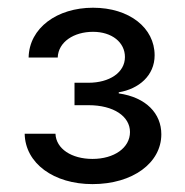

<svg xmlns="http://www.w3.org/2000/svg" viewBox="-20 -825 470 487"><path d="M214.5 -358C316.8 -358 389.2 -411.9 389.2 -484.4C389.2 -536.9 350.9 -578.1 281.2 -588.1V-590.9C332.4 -599.4 372.2 -633.5 372.2 -684.7C372.2 -754.3 308.2 -805.4 215.9 -805.4C125 -805.4 54 -754.3 52.6 -679H126.4C127.8 -718.8 167.6 -744.3 215.9 -744.3C264.2 -744.3 296.9 -717.3 296.9 -680.4C296.9 -640.6 257.1 -615.1 204.5 -615.1H169V-558.2H204.5C268.5 -558.2 309.7 -529.8 309.7 -490.1C309.7 -450.3 269.9 -421.9 214.5 -421.9C161.9 -421.9 122.2 -447.4 120.7 -485.8H42.6C44 -410.5 116.5 -358 214.5 -358Z"/></svg>

Font: Magic Ui Pro
Style: Regular
Weight: 400
Designer: Stefan Endress, Andreas Faust
Version: Version 1.000;FEAKit 1.0